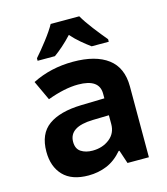

<svg xmlns="http://www.w3.org/2000/svg" viewBox="-115 -855 829 954"><g transform="rotate(-15 300.0 -378.0)"><path d="M214 -606Q235 -621 259.5 -642.5Q284 -664 308 -690Q331 -664 356 -643Q381 -622 403 -606H491V-619Q464 -651 432.5 -692Q401 -733 382 -766H235Q218 -735 184.5 -691.5Q151 -648 125 -619V-606ZM191 -171Q191 -248 314 -251L397 -253V-208Q397 -160 361 -132Q325 -104 274 -104Q239 -104 215 -119.5Q191 -135 191 -171ZM398 -69H402L425 0H535V-364Q535 -461 472 -508.5Q409 -556 293 -556Q178 -556 83 -508L130 -407Q219 -440 288 -440Q397 -440 397 -364V-340L277 -337Q167 -334 108.5 -292Q50 -250 50 -158Q50 -81 93.5 -35.5Q137 10 223 10Q273 10 317 -8Q361 -26 398 -69Z"/></g></svg>

Font: Noto Sans Mono UI
Style: Bold
Weight: 700
Designer: Monotype Design team
Foundry: Monotype Imaging Inc.
Version: 1.000